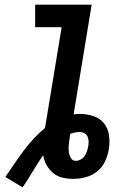

<svg xmlns="http://www.w3.org/2000/svg" viewBox="-20 -755 540 819"><path d="M76 44 3 0Q22 -28 41 -56Q60 -84 80 -111Q100 -138 123 -163Q146 -188 172 -209L243 -639H130V-735H371L294 -267Q301 -268 307.5 -268.5Q314 -269 321 -269Q351 -269 379 -259.5Q407 -250 424 -228.5Q441 -207 445 -177.5Q449 -148 444 -118Q440 -92 428 -66.5Q416 -41 394 -23.5Q372 -6 345 1Q318 8 292 8Q268 8 245.5 2.5Q223 -3 206.5 -17Q190 -31 179 -50.5Q168 -70 164 -93Q152 -76 141.5 -59Q131 -42 120 -24.5Q109 -7 98.5 10.5Q88 28 76 44ZM303 -69Q314 -69 324 -74.5Q334 -80 340.5 -89Q347 -98 350.5 -108.5Q354 -119 356 -129Q358 -140 358 -151Q358 -162 354 -171.5Q350 -181 340.5 -186.5Q331 -192 320 -192Q311 -192 301 -190Q291 -188 280 -185L276 -159Q274 -146 273 -132Q272 -118 274 -105Q276 -92 282.5 -80.5Q289 -69 303 -69Z"/></svg>

Font: Iosevka
Style: Bold Italic
Weight: 700
Italic angle: -9°
Monospace: yes
Designer: Belleve Invis
Foundry: Belleve Invis
Version: Version 32.5.0; ttfautohint (v1.8.4)